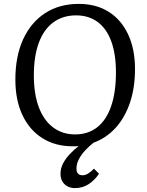

<svg xmlns="http://www.w3.org/2000/svg" viewBox="-20 -738 755 987"><path d="M365 229Q345 229 328 220.5Q311 212 301 195.5Q291 179 291 155Q291 127 304.5 101.5Q318 76 339.5 53.5Q361 31 384 13Q376 14 369 14Q362 14 353 14Q264 14 197.5 -28Q131 -70 95 -147Q59 -224 59 -329Q59 -449 99 -536Q139 -623 212 -670.5Q285 -718 385 -718Q474 -718 538.5 -677.5Q603 -637 638.5 -561.5Q674 -486 674 -383Q674 -287 648 -210Q622 -133 574 -80.5Q526 -28 460 -4Q440 12 419.5 33.5Q399 55 386 79.5Q373 104 373 129Q373 146 381 154.5Q389 163 405 163Q419 163 434 153.5Q449 144 463 129L489 155Q469 186 437.5 207.5Q406 229 365 229ZM366 -47Q433 -47 480 -84Q527 -121 551.5 -192.5Q576 -264 576 -366Q576 -460 552 -525.5Q528 -591 482 -625Q436 -659 371 -659Q303 -659 254 -623Q205 -587 179.5 -518Q154 -449 154 -350Q154 -255 179.5 -187Q205 -119 253 -83Q301 -47 366 -47Z"/></svg>

Font: Literata 18pt
Style: Italic
Weight: 400
Italic angle: -2°
Designer: Latin by Veronika Burian and Jose Scaglione. Greek by Irene Vlachou. Cyrillic by Vera Evstafieva
Foundry: TypeTogether
Version: Version 3.103;gftools[0.9.29]